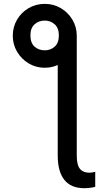

<svg xmlns="http://www.w3.org/2000/svg" viewBox="-20 -781 566 1005"><path d="M282.2 -551.3 381.8 -593.8V33.7Q381.8 83 398.7 103Q415.5 123 447.3 123Q462.4 123 478.5 118.2V196.8Q467.8 200.2 451.2 202.1Q434.6 204.1 421.4 204.1Q351.6 204.1 316.9 160.6Q282.2 117.2 282.2 33.7ZM46.9 -593.8Q46.9 -640.1 69.3 -678.2Q91.8 -716.3 129.9 -738.5Q168 -760.7 214.4 -760.7Q260.3 -760.7 298.1 -738.5Q335.9 -716.3 358.9 -678.2Q381.8 -640.1 381.8 -593.8Q381.8 -548.3 358.9 -510.3Q335.9 -472.2 298.1 -449.2Q260.3 -426.3 214.4 -426.3Q168 -426.3 129.9 -449.2Q91.8 -472.2 69.3 -510.3Q46.9 -548.3 46.9 -593.8ZM214.4 -517.6Q244.6 -517.6 266.4 -536.9Q288.1 -556.2 288.1 -595.7Q288.1 -633.8 266.4 -653.6Q244.6 -673.3 214.4 -673.3Q182.6 -673.3 160.9 -653.6Q139.2 -633.8 139.2 -595.7Q139.2 -556.2 160.9 -536.9Q182.6 -517.6 214.4 -517.6Z"/></svg>

Font: Inter 24pt
Style: Regular
Weight: 400
Designer: Rasmus Andersson
Foundry: rsms
Version: Version 4.001;git-66647c0bb